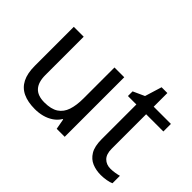

<svg xmlns="http://www.w3.org/2000/svg" viewBox="-121 -935 1222 1222"><g transform="rotate(45 489.5 -324.5)"><path d="M533 -536V0H461L448 -71H444Q427 -43 400 -25Q373 -7 341 1.5Q309 10 274 10Q210 10 166.5 -10.5Q123 -31 101 -74Q79 -117 79 -185V-536H168V-191Q168 -127 197 -95Q226 -63 287 -63Q347 -63 381.5 -85.5Q416 -108 430.5 -151.5Q445 -195 445 -257V-536Z M882 -62Q902 -62 923 -65.5Q944 -69 957 -73V-6Q943 1 917 5.5Q891 10 867 10Q825 10 789.5 -4.5Q754 -19 732 -55Q710 -91 710 -156V-468H634V-510L711 -545L746 -659H798V-536H953V-468H798V-158Q798 -109 821.5 -85.5Q845 -62 882 -62Z"/></g></svg>

Font: lguzrati85
Style: Book
Weight: 400
Designer: Jelle Bosma - Monotype Design Team, Universal Thirst
Foundry: Monotype Imaging Inc.
Version: Version 2.106